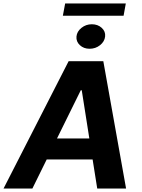

<svg xmlns="http://www.w3.org/2000/svg" viewBox="-42 -1077 810 1097"><path d="M143.1 0H-21.7L350.1 -727.3H548.3L678.3 0H513.5L487.2 -165.8H224.8ZM283.7 -285.9H468.4L425.1 -561.1H419.4ZM469.8 -798.4Q436.4 -798.4 414.4 -818.9Q392.4 -839.4 394.9 -868.4Q397.7 -897.3 423.5 -917.9Q449.2 -938.4 482.6 -938.4Q516.7 -938.4 539.2 -917.9Q561.8 -897.3 558.6 -868.4Q555.4 -839.4 529.7 -818.9Q503.9 -798.4 469.8 -798.4ZM676.8 -1057.2 664.1 -987H317.1L330.3 -1057.2Z"/></svg>

Font: Inter UI
Style: Bold Italic
Weight: 700
Italic angle: 9.39999°
Designer: Rasmus Andersson
Foundry: rsms
Version: 3.2;8d6f07862